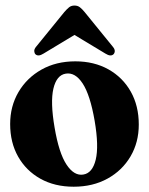

<svg xmlns="http://www.w3.org/2000/svg" viewBox="-20 -680 550 709"><path d="M258 -453.5Q327.5 -453.5 380.5 -423.8Q433.5 -394 463 -341.5Q492.5 -289 492.5 -220Q492.5 -154.5 462 -102.5Q431.5 -50.5 377.2 -20.5Q323 9.5 252 9.5Q182 9.5 129.2 -20Q76.5 -49.5 47 -101.5Q17.5 -153.5 17.5 -222Q17.5 -287.5 48.2 -340Q79 -392.5 133.2 -423Q187.5 -453.5 258 -453.5ZM288 -35.5Q321.5 -41 333.5 -90.5Q345.5 -140 329.5 -234Q313 -329.5 285.2 -371.8Q257.5 -414 222.5 -408Q189 -402.5 177.2 -352.8Q165.5 -303 181.5 -209.5Q197.5 -114.5 225.8 -72Q254 -29.5 288 -35.5ZM399 -479.5Q388.5 -470 369.5 -482L255 -551L140.5 -482Q121.5 -470 111 -479.5Q107 -483.5 106.5 -491Q106 -498.5 113 -507L217.5 -635.5Q227 -646.5 235 -653Q243 -659.5 255 -659.5Q267 -659.5 275.2 -653Q283.5 -646.5 292.5 -635.5L397 -507Q404 -498.5 403.8 -491.2Q403.5 -484 399 -479.5Z"/></svg>

Font: Fraunces 144pt S050
Style: Bold
Weight: 700
Version: Version 1.000; ttfautohint (v1.8.3)